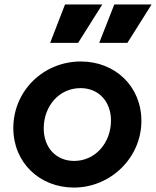

<svg xmlns="http://www.w3.org/2000/svg" viewBox="-20 -833 703 865"><path d="M332 -640 441 -813H273L206 -640ZM554 -640 663 -813H495L427 -640ZM313 12C478 12 617 -122 617 -288C617 -445 498 -556 344 -556C176 -556 40 -424 40 -256C40 -100 159 12 313 12ZM314 -108C232 -108 177 -169 177 -254C177 -355 246 -436 343 -436C425 -436 480 -375 480 -290C480 -190 410 -108 314 -108Z"/></svg>

Font: Plus Jakarta Sans
Style: Bold Italic
Weight: 700
Italic angle: -8°
Designer: Gumpita Rahayu
Foundry: Tokotype
Version: Version 2.071;gftools[0.9.30]